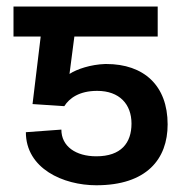

<svg xmlns="http://www.w3.org/2000/svg" viewBox="-20 -548 555 576"><path d="M172.9 -229.5C188 -253.4 217.8 -275.4 271.5 -275.4C338.4 -275.4 374.5 -235.4 374.5 -177.2C374.5 -118.7 342.8 -79.1 269 -79.1C207.5 -79.1 164.1 -108.9 164.1 -159.2L57.6 -151.4C57.6 -42.5 169.4 7.8 269 7.8C419.9 7.8 482.9 -70.8 482.9 -174.8C482.9 -291.5 411.6 -356 298.8 -356H295.4C252 -354.5 210.9 -340.8 188.5 -326.2L203.1 -438.5H453.1V-528.3H20.5V-438.5H102.1L77.6 -235.8Z"/></svg>

Font: Bert Sans Medium
Style: Regular
Weight: 500
Designer: Christian Robertson (Google), Cristiano Sobral
Foundry: Google, Cristiano Sobral
Version: Version 3.101